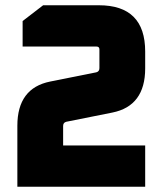

<svg xmlns="http://www.w3.org/2000/svg" viewBox="-20 -710 618 730"><path d="M46 0V-232Q46 -375 171 -400L346 -435Q358 -438 358 -451V-522Q358 -533 347 -533H66V-630L144 -690H356Q532 -690 532 -514V-450Q532 -307 407 -282L232 -247Q220 -244 220 -231V-157H532V0Z"/></svg>

Font: Oxanium ExtraBold
Style: Regular
Weight: 800
Designer: Severin Meyer
Version: Version 2.000